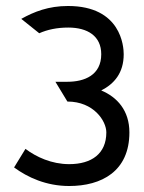

<svg xmlns="http://www.w3.org/2000/svg" viewBox="-20 -610 480 641"><path d="M27 -51C72 -18 134 11 211 11C319 11 412 -38 412 -168C412 -241 371 -286 318 -308C361 -330 393 -366 393 -429C393 -454 385 -590 207 -590C142 -590 94 -571 51 -547L111 -499C138 -511 170 -518 208 -518C272 -518 318 -490 318 -429C318 -359 262 -337 205 -337H165L205 -271C293 -271 335 -206 335 -168C335 -97 286 -62 211 -62C152 -62 101 -86 65 -113Z"/></svg>

Font: Charger Pro
Style: Regular
Weight: 400
Designer: Jasper
Foundry: Cannot Into Space Fonts
Version: Version 1.09